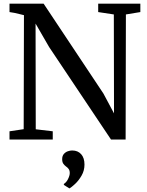

<svg xmlns="http://www.w3.org/2000/svg" viewBox="-20 -763 802 1050"><path d="M32 0V-45L109.5 -56.5L111 -680Q99.5 -683 86 -686.2Q72.5 -689.5 59 -692.5Q45.5 -695.5 32 -697V-743H218.5L545.5 -251.5L603.5 -143L602.5 -684L517 -697V-743H747.5V-697L668.5 -684L667 0H587L248.5 -506L174.5 -634L175.5 -56L268.5 -45V0ZM442 137Q442 170 426 197.5Q410 225 390.5 243Q371 261 360.5 267H359L329.5 248.5L329 243Q343 234.5 352.2 215.8Q361.5 197 361.5 183.5Q361.5 169 355.2 160.8Q349 152.5 340.5 147Q332.5 141 326.2 132.2Q320 123.5 320 107.5Q320 89.5 329.2 79Q338.5 68.5 351.2 64.2Q364 60 373 60H375.5Q405.5 60 423.8 80.2Q442 100.5 442 137Z"/></svg>

Font: Merriweather 36pt
Style: Regular
Weight: 400
Designer: Eben Sorkin
Foundry: Eben Sorkin
Version: Version 2.100